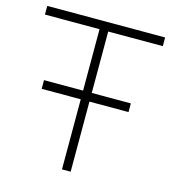

<svg xmlns="http://www.w3.org/2000/svg" viewBox="-108 -809 805 897"><g transform="rotate(15 295.0 -360.0)"><path d="M505 -339H85V-381H505ZM316 0H274V-678H10V-720H580V-678H316Z"/></g></svg>

Font: Manrope Variable Light
Style: Regular
Weight: 200
Designer: Mikhail Sharanda
Foundry: Mikhail Sharanda
Version: Version 4.505